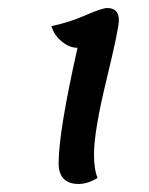

<svg xmlns="http://www.w3.org/2000/svg" viewBox="-20 -730 372 478"><path d="M176 -272Q126 -272 126 -324Q126 -402 173 -611Q153 -611 134 -626.5Q115 -642 108 -665Q152 -674 193 -692Q234 -710 247 -710Q276 -710 276 -679Q276 -659 245 -531Q214 -403 214 -346Q214 -308 223 -287Q198 -272 176 -272Z"/></svg>

Font: Lemonada Light
Style: Regular
Weight: 300
Designer: Mohamed Gaber (Arabic), Eduardo Tunni (Latin)
Foundry: Kief Type Foundry
Version: Version 4.004